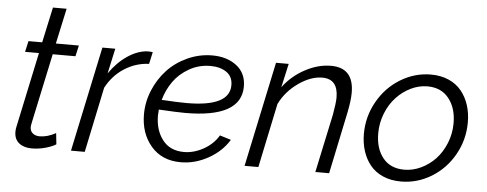

<svg xmlns="http://www.w3.org/2000/svg" viewBox="-48 -818 2409 949"><g transform="rotate(5 1156.5 -343.5)"><path d="M47.9 -68.8Q47.9 -81.1 50.8 -94.2L129.9 -466.8H61L73.2 -521H141.1L179.2 -696.8H247.1L209 -521H323.2L311 -466.8H198.2L126 -127.9Q121.1 -104.5 121.1 -100.1Q121.1 -79.1 134.5 -68.1Q147.9 -57.1 168.9 -57.1Q207.5 -57.1 249 -80.1L254.9 -24.9Q239.7 -14.2 205.6 -4.2Q171.4 5.9 134.8 5.9Q95.7 5.9 71.8 -13.4Q47.9 -32.7 47.9 -68.8Z M439.9 -521H503.9L476.6 -396Q515.6 -452.6 565.9 -486.3Q616.2 -520 666 -522Q678.2 -522 689.9 -520L676.8 -460.9Q611.8 -458.5 555.4 -422.6Q499 -386.7 465.8 -324.2L397.9 0H329.6Z M875.5 -234.9Q835.9 -234.9 744.6 -240.2Q742.7 -220.7 742.7 -210.9Q742.7 -138.2 779.8 -90.1Q816.9 -42 886.2 -42Q935.1 -42 983.2 -68.8Q1031.2 -95.7 1056.6 -139.2L1112.3 -122.1Q1076.2 -63 1010.7 -26.6Q945.3 9.8 874.5 9.8Q781.2 9.8 727.3 -53Q673.3 -115.7 673.3 -210.9Q673.3 -272 697.3 -329.8Q721.2 -387.7 762.2 -431.9Q803.2 -476.1 861.8 -502.9Q920.4 -529.8 985.4 -529.8Q1057.6 -529.8 1105.5 -493.2Q1153.3 -456.5 1153.3 -390.1Q1153.3 -234.9 875.5 -234.9ZM980.5 -477.1Q922.9 -477.1 875 -449.7Q827.1 -422.4 797.9 -381.1Q768.6 -339.8 754.4 -289.1Q834 -284.2 878.4 -284.2Q1091.3 -284.2 1091.3 -391.1Q1091.3 -434.1 1060.1 -455.6Q1028.8 -477.1 980.5 -477.1Z M1301.3 -521H1364.3L1337.9 -402.8Q1380.4 -460 1444.8 -494.9Q1509.3 -529.8 1574.2 -529.8Q1687 -529.8 1687 -405.8Q1687 -367.2 1674.3 -305.2L1610.4 0H1542L1604 -291Q1614.3 -349.1 1614.3 -376Q1614.3 -467.8 1536.1 -467.8Q1479 -467.8 1418.2 -425Q1357.4 -382.3 1326.2 -318.8L1259.3 0H1190.9Z M1764.6 -209Q1764.6 -294.9 1806.4 -369.1Q1848.1 -443.4 1918.7 -486.6Q1989.3 -529.8 2069.8 -529.8Q2119.1 -529.8 2158 -512.7Q2196.8 -495.6 2221.4 -465.3Q2246.1 -435.1 2258.8 -395.5Q2271.5 -356 2271.5 -310.1Q2271.5 -224.1 2230.2 -150.4Q2189 -76.7 2118.7 -33.4Q2048.3 9.8 1966.8 9.8Q1917 9.8 1877.9 -7.3Q1838.9 -24.4 1814.5 -54.4Q1790 -84.5 1777.3 -123.8Q1764.6 -163.1 1764.6 -209ZM2201.7 -299.8Q2201.7 -375 2163.8 -422.6Q2126 -470.2 2057.6 -470.2Q2015.6 -470.2 1975.3 -450.7Q1935.1 -431.2 1904.1 -397.9Q1873 -364.7 1854 -317.4Q1835 -270 1835 -217.8Q1835 -142.6 1872.3 -96.2Q1909.7 -49.8 1978.5 -49.8Q2021 -49.8 2061.5 -69.1Q2102.1 -88.4 2132.8 -121.1Q2163.6 -153.8 2182.6 -200.7Q2201.7 -247.6 2201.7 -299.8Z"/></g></svg>

Font: Rawline
Style: Italic
Weight: 400
Italic angle: -12°
Designer: Matt McInerney, Pablo Impallari, Rodrigo Fuenzalida
Foundry: Matt McInerney, Pablo Impallari, Rodrigo Fuenzalida
Version: Version 4.020;PS 004.020;hotconv 1.0.88;makeotf.lib2.5.64775